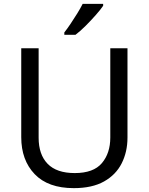

<svg xmlns="http://www.w3.org/2000/svg" viewBox="-20 -964 771 994"><path d="M640 -252Q640 -178 610 -118.5Q580 -59 518.5 -24.5Q457 10 362 10Q229 10 159.5 -62.5Q90 -135 90 -254V-714H180V-251Q180 -164 226.5 -116Q273 -68 367 -68Q464 -68 507.5 -119.5Q551 -171 551 -252V-714H640ZM514 -934Q502 -916 477 -887.5Q452 -859 423.5 -830.5Q395 -802 371 -784H313V-796Q328 -815 345.5 -841Q363 -867 380 -894.5Q397 -922 408 -944H514Z"/></svg>

Font: Noto Sans Carian
Style: Regular
Weight: 400
Designer: Monotype Design Team
Foundry: Monotype Imaging Inc.
Version: Version 2.002; ttfautohint (v1.8.4.7-5d5b)